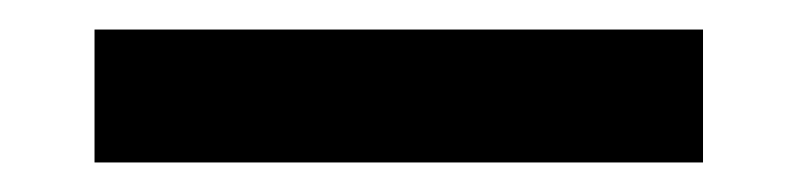

<svg xmlns="http://www.w3.org/2000/svg" viewBox="-20 -730 540 130"><path d="M44 -620V-710H456V-620Z"/></svg>

Font: Nunito Sans 7pt Expanded SemiBold
Style: Regular
Weight: 600
Width: 7
Designer: Vernon Adams
Foundry: Vernon Adams
Version: Version 3.101;gftools[0.9.27]